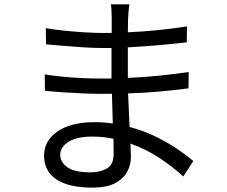

<svg xmlns="http://www.w3.org/2000/svg" viewBox="-20 -814 1040 880"><path d="M404 46Q296 46 239 8.5Q182 -29 182 -101Q182 -169 243.5 -211.5Q305 -254 413 -254Q457 -254 497 -248L493 -384H436Q402 -384 357.5 -386Q313 -388 267.5 -391Q222 -394 186 -398L185 -473Q221 -467 267.5 -462.5Q314 -458 359 -456Q404 -454 437 -454H491V-469V-594H447Q412 -594 364 -597Q316 -600 269.5 -604Q223 -608 191 -611L190 -685Q223 -679 270 -674Q317 -669 365 -666Q413 -663 446 -663H492V-734Q492 -747 491 -765.5Q490 -784 488 -794H573Q571 -781 569.5 -765Q568 -749 567 -727L566 -666Q702 -672 837 -693L836 -620Q777 -613 707.5 -607Q638 -601 566 -597V-469V-457Q639 -460 708 -467Q777 -474 845 -484L844 -409Q774 -400 706 -394Q638 -388 567 -386L574 -232Q641 -214 696.5 -186.5Q752 -159 795 -129.5Q838 -100 866 -76L820 -5Q776 -46 714.5 -87.5Q653 -129 578 -156L580 -94Q580 -59 563 -27Q546 5 507.5 25.5Q469 46 404 46ZM395 -24Q438 -24 469.5 -41.5Q501 -59 501 -111L500 -178Q477 -183 452.5 -185.5Q428 -188 403 -188Q332 -188 294 -164Q256 -140 256 -105Q256 -71 288.5 -47.5Q321 -24 395 -24Z"/></svg>

Font: Chocolate Classical Sans
Style: Regular
Weight: 400
Designer: 田海東、宇文滿月
Foundry: Moonlit Owen
Version: Version 1.001